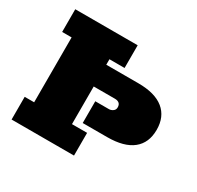

<svg xmlns="http://www.w3.org/2000/svg" viewBox="-130 -731 900 879"><g transform="rotate(30 319.5 -291.5)"><path d="M30 0V-120H80V-463H30V-583H360V-463H280V-434H449Q538 -434 583.5 -397Q629 -360 629 -291Q629 -222 583.5 -185.5Q538 -149 449 -149H320V-264H392Q403 -264 413 -271Q423 -278 423 -291Q423 -305 415 -312Q407 -319 392 -319H280V-120H360V0Z"/></g></svg>

Font: Rokkitt Black
Style: Regular
Weight: 900
Designer: Vernon Adams
Foundry: Vernon Adams
Version: Version 3.103